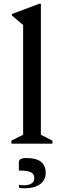

<svg xmlns="http://www.w3.org/2000/svg" viewBox="-20 -770 341 1029"><path d="M41 0V-16L104 -48V-636L44 -687V-695L191 -750H199V-48L261 -16V0ZM115 239Q107 239 98 238.5Q89 238 82 236V220Q88 222 95.5 222.5Q103 223 108 223Q134 223 149 213.5Q164 204 164 185Q164 161 144 152.5Q124 144 81 144V98Q81 89 90 83Q99 77 122 77Q175 77 200 97.5Q225 118 225 156Q225 196 194 217.5Q163 239 115 239Z"/></svg>

Font: Spectral Medium
Style: Regular
Weight: 500
Designer: Jean-Baptiste Levee
Foundry: Production Type
Version: Version 2.001